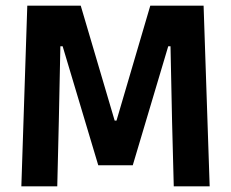

<svg xmlns="http://www.w3.org/2000/svg" viewBox="-20 -659 817 679"><path d="M182.5 0H55.5L76.5 -639H265.5L385.5 -232.5H392L511.5 -639H700L721.5 0H594.5L588.5 -230L583 -495.5H575L449.5 -74.5H327.5L201.5 -495.5H193.5L188 -229.5Z"/></svg>

Font: Anek Kannada Medium SemiBold
Style: Regular
Weight: 600
Version: Version 1.003